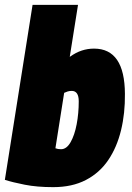

<svg xmlns="http://www.w3.org/2000/svg" viewBox="-33 -760 542 790"><path d="M288 -740 254 -526Q279 -544 303.5 -552Q328 -560 354 -560Q480 -560 481 -374Q482 -294 465 -224Q448 -154 412.5 -101.5Q377 -49 320.5 -19.5Q264 10 186 10Q119 10 68.5 0Q18 -10 -13 -20L101 -740ZM262 -386Q253 -386 245 -383.5Q237 -381 231 -378L195 -150Q205 -146 218 -146Q241 -146 257.5 -175Q274 -204 282.5 -249Q291 -294 291 -343Q291 -386 262 -386Z"/></svg>

Font: Georama Semi Condensed Black
Style: Italic
Weight: 900
Width: 4
Italic angle: -9°
Designer: Jean-Baptiste Levee
Foundry: Production Type
Version: Version 1.000